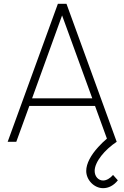

<svg xmlns="http://www.w3.org/2000/svg" viewBox="-20 -740 649 1002"><path d="M518 242C546 242 573.5 228.5 595 201L570 173C554.5 191 535.5 202 518 202C494 202 474 181.5 474 152C474 104.5 527 41 589 0L327 -720H282L20 0H65L133 -187H476L538 -16.5C521.5 -2.5 506.5 12 493 27C454.5 69 430 113.5 430 152C430 199.5 471.5 242 518 242ZM147.5 -227 304 -659.5 461.5 -227Z"/></svg>

Font: Vela Sans ExtLt
Style: Regular
Weight: 200
Designer: Principal design: Mikhail Sharanda - project Manrope.
Design modification: Ravid Balaliev
Foundry: Mikhail Sharanda
Version: Version 1.001